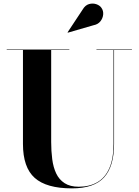

<svg xmlns="http://www.w3.org/2000/svg" viewBox="-20 -1023 764 1058"><path d="M707 -750V-747.5H608.5V-230Q608.5 -106.5 553.8 -45.8Q499 15 376.5 15Q236 15 171.2 -42.8Q106.5 -100.5 106.5 -230V-747.5H17V-750H362V-747.5H262V-240Q262 -190.5 267.8 -146Q273.5 -101.5 289.5 -67.5Q305.5 -33.5 335.8 -13.8Q366 6 414 6Q473.5 6 516.5 -19Q559.5 -44 582.5 -96.2Q605.5 -148.5 605.5 -230V-747.5H511.5V-750ZM354 -843 352.5 -845 435.5 -970.5Q449.5 -994.5 470.5 -1000.5Q491.5 -1006.5 511 -999.8Q530.5 -993 539.5 -979Q550.5 -963 548.5 -942.5Q546.5 -922 533 -905.2Q519.5 -888.5 495.5 -884Z"/></svg>

Font: Bodoni Moda 72pt
Style: Bold
Weight: 700
Designer: Owen Earl
Foundry: indestructible type
Version: Version 2.004